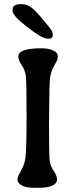

<svg xmlns="http://www.w3.org/2000/svg" viewBox="-20 -918 373 928"><path d="M41 -864.7V-872.1Q41 -897.9 79.1 -897.9H86.4Q114.3 -897.9 141.4 -873.8Q168.5 -849.6 222.2 -780.8Q234.9 -764.6 234.9 -752V-747.1Q234.9 -731.4 217.3 -731.4H207.5Q183.6 -731.4 112.3 -786.9Q41 -842.3 41 -864.7ZM171.4 -10.3H143.6Q106 -10.3 85.2 -22Q64.5 -33.7 64.5 -49.1Q64.5 -64.5 81.1 -92Q97.7 -119.6 103 -156.5Q108.4 -193.4 108.4 -360.4Q108.4 -527.3 104.5 -554Q100.6 -580.6 84.7 -603.3Q68.8 -626 68.8 -645.5Q68.8 -684.6 180.2 -684.6Q216.3 -684.6 237.8 -673.8Q259.3 -663.1 259.3 -647.5Q259.3 -631.8 254.2 -622.3Q249 -612.8 242.7 -602.5Q219.7 -565.4 219.7 -502.9L218.8 -484.4Q218.8 -474.6 218.8 -464.8L217.8 -417.5V-398.4L217.3 -369.6V-350.6L216.8 -321.8Q216.8 -165 220.2 -140.4Q223.6 -115.7 239.7 -91.6Q255.9 -67.4 255.9 -49.8Q255.9 -32.2 233.2 -21.2Q210.4 -10.3 171.4 -10.3Z"/></svg>

Font: Averia Gruesa Libre
Style: Regular
Weight: 500
Italic angle: -1.70001°
Version: Version 1.001